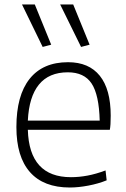

<svg xmlns="http://www.w3.org/2000/svg" viewBox="-20 -826 563 855"><path d="M170 -617 78 -806H135L208 -627ZM341 -617 248 -806H306L379 -627ZM291 9Q174 9 113.5 -59.5Q53 -128 53 -260Q53 -401 112 -475Q171 -549 283 -549Q376 -549 424.5 -488.5Q473 -428 473 -311Q473 -267 469 -248H104Q110 -37 296 -37Q332 -37 369.5 -44Q407 -51 450 -67L455 -23Q418 -8 373.5 0.5Q329 9 291 9ZM282 -504Q198 -504 153.5 -449.5Q109 -395 104 -289H424Q421 -404 388 -454Q355 -504 282 -504Z"/></svg>

Font: Encode Sans Normal
Style: ExtraLight
Weight: 200
Designer: Pablo Impallari, Andres Torresi
Foundry: Pablo Impallari, Andres Torresi
Version: Version 1.000; ttfautohint (v1.00) -l 8 -r 50 -G 200 -x 14 -